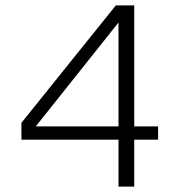

<svg xmlns="http://www.w3.org/2000/svg" viewBox="-20 -688 662 708"><path d="M417 0V-173H59V-235L407 -668H475V-222H563V-173H475V0ZM112 -222H417V-605Z"/></svg>

Font: Gantari Light
Style: Regular
Weight: 300
Designer: Anugrah Pasau
Foundry: Lafontype
Version: Version 1.000; ttfautohint (v1.8.3)